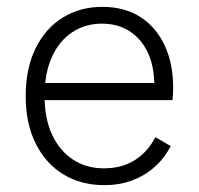

<svg xmlns="http://www.w3.org/2000/svg" viewBox="-20 -530 580 560"><path d="M284 10Q217 10 165.5 -21Q114 -52 84.5 -110.5Q55 -169 55 -250Q55 -331 84 -389.5Q113 -448 163.5 -479Q214 -510 278 -510Q344 -510 390 -480Q436 -450 460.5 -397Q485 -344 485 -275Q485 -263 484.5 -254Q484 -245 483 -238H91V-288H458L430 -280Q430 -337 411 -377Q392 -417 358 -439Q324 -461 277 -461Q228 -461 190 -435.5Q152 -410 131 -363Q110 -316 110 -250Q110 -184 132 -137Q154 -90 193 -64.5Q232 -39 283 -39Q336 -39 374 -63.5Q412 -88 433 -130L478 -104Q460 -69 431.5 -43.5Q403 -18 366 -4Q329 10 284 10Z"/></svg>

Font: Kantumruy Pro Light
Style: Regular
Weight: 300
Version: Version 1.002